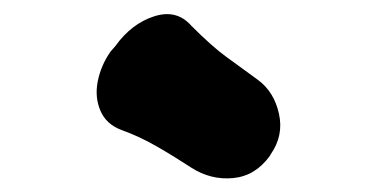

<svg xmlns="http://www.w3.org/2000/svg" viewBox="-20 -798 540 276"><path d="M351 -683Q374 -666 381 -634.5Q388 -603 369 -576L368 -574Q347 -545 315 -542Q283 -539 255 -557Q229 -574 204.5 -588Q180 -602 155 -611Q133 -619 124.5 -638.5Q116 -658 120.5 -681Q125 -704 139 -724L146 -732Q169 -764 201.5 -774.5Q234 -785 255 -761Q285 -731 305 -716.5Q325 -702 351 -683Z"/></svg>

Font: Winky Sans ExtraBold
Style: Italic
Weight: 800
Italic angle: -8.97852°
Designer: Simon Atzbach
Foundry: typofactur
Version: Version 1.205